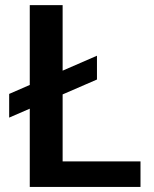

<svg xmlns="http://www.w3.org/2000/svg" viewBox="-20 -736 608 756"><path d="M16.1 -366.2 361.8 -516.6V-422.9L16.1 -272.9ZM97.2 -715.8H226.6V-100.6H533.2V0H97.2Z"/></svg>

Font: Monda SemiBold
Style: Regular
Weight: 600
Designer: Vernon Adams
Foundry: Vernon Adams
Version: Version 2.200